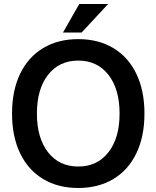

<svg xmlns="http://www.w3.org/2000/svg" viewBox="-20 -922 780 957"><path d="M370 -727Q471 -727 545.5 -682Q620 -637 660 -553.5Q700 -470 700 -356Q700 -242 660 -158.5Q620 -75 545.5 -30Q471 15 370 15Q269 15 194.5 -30Q120 -75 80 -158.5Q40 -242 40 -356Q40 -470 80 -553.5Q120 -637 194.5 -682Q269 -727 370 -727ZM370 -620Q275 -620 219.5 -549Q164 -478 164 -356Q164 -234 219.5 -163Q275 -92 370 -92Q465 -92 520.5 -163Q576 -234 576 -356Q576 -478 520.5 -549Q465 -620 370 -620ZM294 -760 375 -902H519L387 -760Z"/></svg>

Font: CST
Style: Medium
Weight: 500
Version: Version 1.00